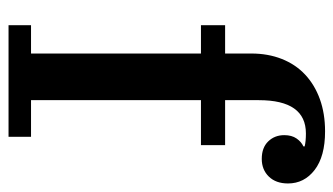

<svg xmlns="http://www.w3.org/2000/svg" viewBox="-190 -610 800 461"><g transform="rotate(90 210.5 -380.0)"><path d="M41 -54H109V-462H41V-520H109V-583Q109 -623 122 -656Q135 -689 159.5 -712Q184 -735 218.5 -747.5Q253 -760 296 -760Q356 -760 388.5 -735Q421 -710 421 -671Q421 -642 404.5 -625Q388 -608 362 -608Q335 -608 320 -623.5Q305 -639 305 -662Q305 -680 313 -691.5Q321 -703 332 -708V-711Q320 -714 301 -714Q221 -714 221 -601V-520H329V-462H221V-54H309V0H41Z"/></g></svg>

Font: IBM Plex Serif Medm
Style: Regular
Weight: 500
Designer: Mike Abbink, Paul van der Laan, Pieter van Rosmalen
Foundry: Bold Monday
Version: Version 3.001